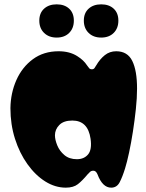

<svg xmlns="http://www.w3.org/2000/svg" viewBox="-20 -850 674 884"><path d="M492 14Q452 14 429 -47Q422 -64 410 -64Q400 -64 394.5 -58.5Q389 -53 384 -48Q359 -18 338.5 -2Q318 14 283 14Q234 14 188.5 -14.5Q143 -43 106.5 -94Q70 -145 49 -211Q28 -277 28 -352Q29 -422 55.5 -481.5Q82 -541 131.5 -577.5Q181 -614 250 -614Q300 -614 335 -592Q351 -582 362 -571.5Q373 -561 380 -550Q386 -541 390.5 -536Q395 -531 403 -531Q411 -531 415 -536.5Q419 -542 423 -549Q440 -578 462.5 -596Q485 -614 515 -614Q567 -614 589 -569.5Q611 -525 611 -442Q611 -399 605.5 -347.5Q600 -296 592 -244.5Q584 -193 574.5 -148.5Q565 -104 556 -75Q544 -36 531 -11Q518 14 492 14ZM334 -117Q367 -117 385.5 -139Q404 -161 397 -211Q385 -295 313 -295Q273 -295 253 -274.5Q233 -254 233 -227Q233 -207 243.5 -181Q254 -155 276.5 -136Q299 -117 334 -117ZM446 -677Q410 -677 388 -698.5Q366 -720 366 -755Q366 -790 388 -810Q410 -830 446 -830Q482 -830 503.5 -810Q525 -790 525 -755Q525 -720 503.5 -698.5Q482 -677 446 -677ZM241 -677Q205 -677 183 -698.5Q161 -720 161 -755Q161 -790 183 -810Q205 -830 241 -830Q277 -830 298.5 -810Q320 -790 320 -755Q320 -720 298.5 -698.5Q277 -677 241 -677Z"/></svg>

Font: Matemasie
Style: Regular
Weight: 400
Designer: Adam Yeo
Version: Version 1.001; ttfautohint (v1.8.4.7-5d5b)